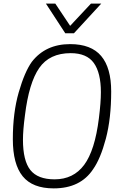

<svg xmlns="http://www.w3.org/2000/svg" viewBox="-20 -1033 683 1062"><path d="M282 -41Q386 -41 445.5 -121Q505 -201 527 -379Q538 -466 538 -523Q538 -630 499 -684.5Q460 -739 371 -739Q254 -739 197 -657Q140 -575 118 -395Q107 -313 107 -260Q107 -144 148 -92.5Q189 -41 282 -41ZM277 9Q160 9 105.5 -58Q51 -125 51 -263Q51 -409 83.5 -522Q116 -635 156 -691Q232 -789 368 -789Q484 -789 539.5 -723.5Q595 -658 595 -527Q595 -377 565.5 -266Q536 -155 495 -97Q425 9 277 9ZM389 -849H341L234 -1013H286L368 -890L483 -1013H540Z"/></svg>

Font: Tanohe Sans Light
Style: Italic
Weight: 300
Designer: Village Type and Design LLC & Cristiano Sobral
Foundry: Cooper Hewitt Smithsonian Design Museum
Version: Version 1.00;September 29, 2021;FontCreator 13.0.0.2655 64-b